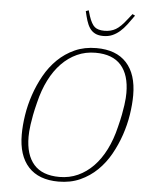

<svg xmlns="http://www.w3.org/2000/svg" viewBox="-60 -956 800 1017"><g transform="rotate(5 339.5 -447.0)"><path d="M292 -13Q345 -13 390 -33.5Q435 -54 471.5 -91.5Q508 -129 535 -182.5Q562 -236 578 -303Q588 -342 593.5 -371Q599 -400 602 -422Q605 -444 606 -459.5Q607 -475 607 -487Q607 -583 562 -634Q517 -685 426 -685Q373 -685 328 -664.5Q283 -644 246.5 -606.5Q210 -569 183 -515.5Q156 -462 140 -395Q130 -356 124.5 -327Q119 -298 116 -276Q113 -254 112 -238.5Q111 -223 111 -211Q111 -115 156 -64Q201 -13 292 -13ZM289 12Q184 12 129 -48Q74 -108 74 -220Q74 -268 82.5 -323Q91 -378 109.5 -432.5Q128 -487 156 -537Q184 -587 223.5 -625.5Q263 -664 314 -687Q365 -710 429 -710Q534 -710 589 -650Q644 -590 644 -478Q644 -430 635.5 -375Q627 -320 608.5 -265.5Q590 -211 562 -161Q534 -111 494.5 -72.5Q455 -34 404 -11Q353 12 289 12ZM458 -777Q432 -777 414.5 -786Q397 -795 386 -811.5Q375 -828 368 -850.5Q361 -873 355 -900L370 -906L379 -876Q393 -834 410.5 -819.5Q428 -805 462 -805Q496 -805 522 -820Q548 -835 580 -877L603 -906L617 -899Q598 -872 581 -849.5Q564 -827 545.5 -811Q527 -795 506 -786Q485 -777 458 -777Z"/></g></svg>

Font: IBM Plex Serif ExtraLight
Style: Italic
Weight: 200
Italic angle: -14°
Designer: Mike Abbink, Paul van der Laan, Pieter van Rosmalen
Foundry: Bold Monday
Version: Version 2.5